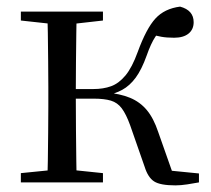

<svg xmlns="http://www.w3.org/2000/svg" viewBox="-20 -551 638 580"><path d="M43 0V-28L153 -39H185L291 -28V0ZM43 -489V-516H291V-489L185 -477H153ZM123 0Q124 -24 124.5 -65Q125 -106 125.5 -150Q126 -194 126 -229V-288Q126 -322 125.5 -366Q125 -410 124.5 -451Q124 -492 123 -516H212Q211 -492 210.5 -450.5Q210 -409 209.5 -362.5Q209 -316 209 -278V-258Q209 -209 209.5 -158.5Q210 -108 210.5 -66Q211 -24 212 0ZM417 -47 373 -173Q361 -206 348 -223.5Q335 -241 315 -247Q295 -253 263 -253H167V-282H262Q292 -282 315.5 -290.5Q339 -299 359 -323Q379 -347 396 -394Q422 -465 449.5 -495Q477 -525 524 -531Q565 -520 565 -484Q565 -462 549.5 -449.5Q534 -437 506 -437Q483 -437 467 -440Q451 -443 434 -448L481 -479Q462 -459 449 -439.5Q436 -420 423 -383Q408 -341 390 -316.5Q372 -292 349 -279.5Q326 -267 297 -262L298 -272Q343 -268 373 -255.5Q403 -243 423.5 -218.5Q444 -194 458 -152L507 -13L450 -40L581 -27V0Q565 3 545.5 6Q526 9 510 9Q464 9 445.5 -3Q427 -15 417 -47Z"/></svg>

Font: Noto Serif TC
Style: Regular
Weight: 400
Designer: Ryoko NISHIZUKA  (kana & ideographs); Frank Grießhammer (Latin, Greek & Cyrillic); Wenlong ZHANG  (bopomofo); Sandoll Co
Foundry: Adobe
Version: Version 2.003-H1;hotconv 1.1.1;makeotfexe 2.6.0